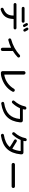

<svg xmlns="http://www.w3.org/2000/svg" viewBox="2543 -3419 914 6040"><g transform="rotate(90 3000.0 -399.0)"><path d="M726.6 -816.4Q742.2 -824.2 759.3 -819.3Q776.4 -814.5 784.2 -798.8Q819.3 -735.4 825.2 -724.6Q833 -710 828.1 -692.4Q823.2 -674.8 807.1 -668Q791 -661.1 774.4 -667Q757.8 -672.9 750 -688.5Q715.8 -750 710 -760.7Q702.1 -775.4 707 -792Q711.9 -808.6 726.6 -816.4ZM928.7 -813.5Q957 -763.7 970.7 -737.3Q978.5 -721.7 973.1 -705.1Q967.8 -688.5 952.1 -679.7Q936.5 -672.9 919.4 -678.2Q902.3 -683.6 893.6 -700.2Q880.9 -725.6 852.5 -775.4Q844.7 -790 849.1 -807.1Q853.5 -824.2 870.1 -831.1Q885.7 -838.9 902.8 -834Q919.9 -829.1 928.7 -813.5ZM240.2 -714.8H650.4Q668.9 -714.8 682.1 -702.1Q695.3 -689.5 695.3 -670.4Q695.3 -651.4 682.1 -638.2Q668.9 -625 650.4 -625H240.2Q221.7 -625 208.5 -638.2Q195.3 -651.4 195.3 -670.4Q195.3 -689.5 208.5 -702.1Q221.7 -714.8 240.2 -714.8ZM120.1 -370.1Q101.6 -370.1 88.4 -383.3Q75.2 -396.5 75.2 -415Q75.2 -433.6 87.9 -446.8Q100.6 -460 120.1 -460H860.4Q878.9 -460 892.1 -446.8Q905.3 -433.6 905.3 -415Q905.3 -396.5 892.1 -383.3Q878.9 -370.1 860.4 -370.1H585.9Q577.1 -370.1 577.1 -362.3Q573.2 -202.1 503.4 -106.9Q433.6 -11.7 287.1 36.1Q268.6 42 251 33.2Q233.4 24.4 225.6 4.9Q219.7 -12.7 229 -29.8Q238.3 -46.9 255.9 -53.7Q367.2 -93.8 417.5 -166.5Q467.8 -239.3 469.7 -362.3Q469.7 -370.1 460.9 -370.1Z M1243.2 -204.1Q1224.6 -200.2 1209 -210Q1193.4 -219.7 1188.5 -239.3Q1184.6 -256.8 1194.3 -272.9Q1204.1 -289.1 1221.7 -293.9Q1358.4 -330.1 1483.9 -398.4Q1609.4 -466.8 1706.1 -560.5Q1719.7 -574.2 1740.2 -574.7Q1760.7 -575.2 1775.4 -561.5Q1789.1 -547.9 1789.6 -528.3Q1790 -508.8 1776.4 -495.1Q1690.4 -412.1 1584 -347.7Q1578.1 -342.8 1581.1 -335Q1584 -328.1 1584 -320.3V-18.6Q1584 2.9 1568.8 17.1Q1553.7 31.2 1532.7 31.2Q1511.7 31.2 1497.1 16.6Q1482.4 2 1482.4 -18.6V-283.2Q1482.4 -286.1 1479.5 -287.6Q1476.6 -289.1 1474.6 -288.1Q1360.4 -232.4 1243.2 -204.1Z M2272.5 30.3Q2250 30.3 2233.4 14.2Q2216.8 -2 2216.8 -25.4V-690.4Q2216.8 -712.9 2233.4 -729Q2250 -745.1 2272 -745.1Q2293.9 -745.1 2310.5 -728.5Q2327.1 -711.9 2327.1 -690.4V-84Q2327.1 -81.1 2330.1 -78.6Q2333 -76.2 2335.9 -77.1Q2468.8 -96.7 2585 -177.2Q2701.2 -257.8 2772.5 -380.9Q2783.2 -398.4 2802.2 -404.8Q2821.3 -411.1 2840.3 -401.9Q2859.4 -392.6 2866.2 -373Q2873 -353.5 2863.3 -335.9Q2793 -203.1 2668.9 -112.3Q2544.9 -21.5 2380.9 18.6Q2338.9 30.3 2272.5 30.3Z M3222.7 -330.1Q3209 -316.4 3189.5 -315.9Q3169.9 -315.4 3155.3 -328.1Q3141.6 -340.8 3140.6 -359.9Q3139.6 -378.9 3153.3 -392.6Q3289.1 -543.9 3326.2 -725.6Q3331.1 -747.1 3347.2 -760.3Q3363.3 -773.4 3383.8 -772.5Q3405.3 -770.5 3418 -755.4Q3430.7 -740.2 3426.8 -719.7Q3422.9 -698.2 3416 -667Q3414.1 -660.2 3422.9 -660.2H3772.5Q3795.9 -660.2 3812.5 -643.1Q3829.1 -626 3829.1 -602.5V-570.3Q3801.8 -308.6 3660.2 -166Q3518.6 -23.4 3241.2 18.6Q3222.7 21.5 3206.1 10.3Q3189.5 -1 3184.6 -21.5Q3180.7 -40 3192.4 -55.2Q3204.1 -70.3 3222.7 -73.2Q3457 -107.4 3577.6 -226.1Q3698.2 -344.7 3721.7 -560.5Q3723.6 -569.3 3713.9 -570.3H3392.6Q3383.8 -570.3 3380.9 -563.5Q3328.1 -440.4 3222.7 -330.1Z M4215.8 -337.9Q4203.1 -324.2 4183.6 -324.2Q4164.1 -324.2 4151.4 -337.9Q4138.7 -350.6 4138.2 -369.1Q4137.7 -387.7 4151.4 -402.3Q4288.1 -552.7 4325.2 -739.3Q4329.1 -758.8 4344.7 -771.5Q4360.4 -784.2 4379.9 -783.2Q4399.4 -781.2 4411.6 -766.1Q4423.8 -751 4420.9 -732.4Q4419.9 -727.5 4412.1 -688.5Q4410.2 -680.7 4418.9 -679.7H4778.3Q4801.8 -679.7 4818.4 -663.1Q4835 -646.5 4835 -623V-591.8Q4807.6 -315.4 4666.5 -165.5Q4525.4 -15.6 4247.1 28.3Q4227.5 31.2 4210.9 19.5Q4194.3 7.8 4189.9 -11.2Q4185.5 -30.3 4196.8 -45.4Q4208 -60.5 4226.6 -64.5Q4478.5 -103.5 4600.6 -244.1Q4605.5 -251 4598.6 -255.9Q4498 -324.2 4386.7 -386.7Q4371.1 -396.5 4366.2 -415Q4361.3 -433.6 4371.1 -449.7Q4380.9 -465.8 4400.4 -470.7Q4419.9 -475.6 4435.5 -465.8Q4553.7 -397.5 4651.4 -333Q4658.2 -329.1 4661.1 -335Q4714.8 -440.4 4730.5 -585Q4730.5 -591.8 4722.7 -591.8H4396.5H4394.5Q4393.6 -592.8 4392.6 -592.8Q4382.8 -592.8 4379.9 -585.9Q4327.1 -455.1 4215.8 -337.9Z M5158.2 -307.6Q5135.7 -307.6 5120.6 -322.8Q5105.5 -337.9 5105.5 -359.9Q5105.5 -381.8 5120.6 -397Q5135.7 -412.1 5158.2 -412.1H5841.8Q5864.3 -412.1 5879.4 -397Q5894.5 -381.8 5894.5 -359.9Q5894.5 -337.9 5879.4 -322.8Q5864.3 -307.6 5841.8 -307.6Z"/></g></svg>

Font: Rounded Mgen+ 2m medium
Style: Regular
Weight: 500
Designer: [Source Han Sans]
Ryoko NISHIZUKA  (kana & ideographs); Paul D. Hunt (Latin, Greek & Cyrillic); Wenlong ZHANG  (bopomofo
Version: Version 1.059.20150602